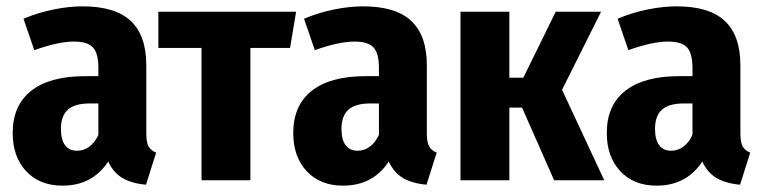

<svg xmlns="http://www.w3.org/2000/svg" viewBox="-20 -568 2407 605"><path d="M472 -87 440 14Q395 10 366 -7Q337 -24 321 -59Q271 17 177 17Q105 17 62.5 -28.5Q20 -74 20 -149Q20 -236 78.5 -282Q137 -328 248 -328H290V-353Q290 -400 273 -418.5Q256 -437 213 -437Q164 -437 88 -410L54 -509Q99 -528 148 -538Q197 -548 240 -548Q343 -548 392 -502Q441 -456 441 -362V-147Q441 -120 448 -107Q455 -94 472 -87ZM290 -143V-242H262Q216 -242 194 -222.5Q172 -203 172 -162Q172 -128 185 -110.5Q198 -93 223 -93Q244 -93 261.5 -106Q279 -119 290 -143Z M894 -417H769V0H615V-417H479V-531H913Z M1356 -87 1324 14Q1279 10 1250 -7Q1221 -24 1205 -59Q1155 17 1061 17Q989 17 946.5 -28.5Q904 -74 904 -149Q904 -236 962.5 -282Q1021 -328 1132 -328H1174V-353Q1174 -400 1157 -418.5Q1140 -437 1097 -437Q1048 -437 972 -410L938 -509Q983 -528 1032 -538Q1081 -548 1124 -548Q1227 -548 1276 -502Q1325 -456 1325 -362V-147Q1325 -120 1332 -107Q1339 -94 1356 -87ZM1174 -143V-242H1146Q1100 -242 1078 -222.5Q1056 -203 1056 -162Q1056 -128 1069 -110.5Q1082 -93 1107 -93Q1128 -93 1145.5 -106Q1163 -119 1174 -143Z M1751 -285 1884 0H1726L1625 -229H1585V0H1431V-531H1585V-323H1629L1731 -531H1874Z M2344 -87 2312 14Q2267 10 2238 -7Q2209 -24 2193 -59Q2143 17 2049 17Q1977 17 1934.5 -28.5Q1892 -74 1892 -149Q1892 -236 1950.5 -282Q2009 -328 2120 -328H2162V-353Q2162 -400 2145 -418.5Q2128 -437 2085 -437Q2036 -437 1960 -410L1926 -509Q1971 -528 2020 -538Q2069 -548 2112 -548Q2215 -548 2264 -502Q2313 -456 2313 -362V-147Q2313 -120 2320 -107Q2327 -94 2344 -87ZM2162 -143V-242H2134Q2088 -242 2066 -222.5Q2044 -203 2044 -162Q2044 -128 2057 -110.5Q2070 -93 2095 -93Q2116 -93 2133.5 -106Q2151 -119 2162 -143Z"/></svg>

Font: Fira Sans Condensed
Style: Bold
Weight: 700
Width: 3
Designer: bBox Type GmbH & Carrois Corporate GbR & Edenspiekermann AG
Foundry: bBox Type GmbH & Carrois Corporate GbR & Edenspiekermann AG
Version: Version 4.301